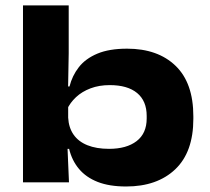

<svg xmlns="http://www.w3.org/2000/svg" viewBox="-20 -678 780 714"><path d="M449 15.5Q386.5 15.5 343.2 -1.5Q300 -18.5 273.8 -49.8Q247.5 -81 237 -124.5H194L233.5 -240.5Q235.5 -203.5 253.5 -177.5Q271.5 -151.5 305 -138Q338.5 -124.5 385.5 -124.5Q450.5 -124.5 488 -153.2Q525.5 -182 525.5 -237.5V-247Q525.5 -302.5 490 -332Q454.5 -361.5 388 -361.5Q348.5 -361.5 316.8 -349.5Q285 -337.5 262.8 -316.8Q240.5 -296 229 -270.5L209 -356.5H238.5Q248.5 -396.5 273.2 -428.2Q298 -460 342 -478.5Q386 -497 452.5 -497Q567 -497 633 -433.2Q699 -369.5 699 -245.5V-236Q699 -112.5 631.8 -48.5Q564.5 15.5 449 15.5ZM65.5 0V-658H235.5V-480L232.5 -312L233.5 -298V-160.5L230.5 -141L236.5 0Z"/></svg>

Font: Anek Latin Expanded
Style: Bold
Weight: 700
Width: 7
Designer: Yesha Goshar
Foundry: Ek Type
Version: Version 1.003